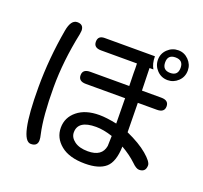

<svg xmlns="http://www.w3.org/2000/svg" viewBox="-146 -1010 1292 1221"><g transform="rotate(20 500.0 -399.5)"><path d="M725.6 -670.9 729.5 -519.5H860.4Q911.1 -519.5 911.1 -478.5Q911.1 -437.5 860.4 -437.5H731.4L734.4 -239.3Q824.2 -199.2 876.5 -154.8Q928.7 -110.4 928.7 -85.9Q928.7 -40 883.8 -40Q864.3 -40 835 -69.3Q793.9 -108.4 734.4 -142.6Q731.4 -38.1 686 1.5Q640.6 41 546.9 41Q440.4 41 382.8 -5.9Q325.2 -52.7 325.2 -122.1Q325.2 -191.4 380.4 -236.3Q435.5 -281.2 529.3 -281.2Q577.1 -281.2 647.5 -266.6L645.5 -424.8V-437.5H379.9Q329.1 -437.5 329.1 -478.5Q329.1 -519.5 379.9 -519.5H643.6L641.6 -606.4V-638.7L640.6 -670.9H397.5Q347.7 -670.9 347.7 -711.9Q347.7 -752.9 392.6 -752.9H732.4Q732.4 -703.1 752 -670.9ZM647.5 -182.6Q585 -203.1 535.2 -203.1Q413.1 -203.1 413.1 -122.1Q413.1 -87.9 446.3 -63.5Q479.5 -39.1 537.1 -39.1Q632.8 -39.1 645.5 -114.3ZM238.3 -746.1 235.4 -721.7Q194.3 -525.4 194.3 -348.6Q194.3 -152.3 219.7 -39.1Q225.6 -15.6 225.6 0Q225.6 41 180.7 41Q103.5 41 103.5 -314.5Q103.5 -508.8 138.7 -710Q152.3 -788.1 195.3 -788.1Q238.3 -788.1 238.3 -746.1ZM860.4 -839.8Q901.4 -839.8 930.7 -809.6Q960 -779.3 960 -739.3Q960 -695.3 929.7 -666.5Q899.4 -637.7 859.4 -637.7Q816.4 -637.7 787.1 -668Q757.8 -698.2 757.8 -739.3Q757.8 -781.2 788.1 -810.5Q818.4 -839.8 860.4 -839.8ZM858.4 -791Q806.6 -791 806.6 -739.3Q806.6 -686.5 859.4 -686.5Q911.1 -686.5 911.1 -739.3Q911.1 -791 858.4 -791Z"/></g></svg>

Font: MotoyaLMaru
Style: W3 mono
Weight: 400
Version: Version 1.01